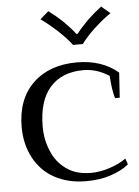

<svg xmlns="http://www.w3.org/2000/svg" viewBox="-53 -781 603 833"><g transform="rotate(-5 248.0 -364.5)"><path d="M223 -649C249 -625 269 -603 283 -584C283 -584 326 -584 326 -584C340 -604 360 -626 386 -650C412 -674 436 -693 457 -707C457 -707 419 -739 419 -739C399 -724 379 -707 358 -687C337 -666 320 -647 307 -630C307 -630 302 -630 302 -630C289 -647 272 -666 251 -687C230 -707 209 -724 189 -739C189 -739 152 -707 152 -707C173 -692 197 -673 223 -649ZM152 -22C191 -1 236 10 289 10C329 10 365 5 397 -6C429 -17 455 -30 475 -47C475 -47 466 -73 466 -73C446 -58 422 -47 395 -38C367 -29 340 -24 313 -24C270 -24 234 -34 205 -55C176 -76 155 -103 142 -136C128 -169 121 -204 121 -242C121 -316 138 -373 172 -412C206 -451 255 -471 318 -471C357 -471 395 -459 430 -436C431 -420 432 -402 435 -383C438 -363 441 -348 445 -338C445 -338 465 -338 465 -338C465 -338 472 -447 472 -447C425 -487 365 -507 293 -507C213 -507 149 -484 102 -439C54 -393 30 -329 30 -248C30 -197 41 -152 62 -113C83 -74 113 -43 152 -22Z"/></g></svg>

Font: BUSH 25 TRIRONG
Style: Regular
Weight: 400
Designer: Katatrad Team
Foundry: CadsonDemak